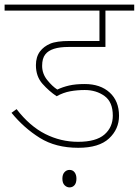

<svg xmlns="http://www.w3.org/2000/svg" viewBox="-20 -642 603 834"><path d="M348 -251Q315 -251 285 -245.5Q255 -240 226 -224Q193 -246 164.5 -278Q136 -310 136 -359Q136 -395 154 -419Q170 -440 197.5 -452Q225 -464 283 -464H412V-596H0V-622H563V-596H438V-438H277Q202 -438 177 -406Q163 -389 163 -356Q163 -322 185 -294.5Q207 -267 229 -253Q252 -264 280 -270.5Q308 -277 348 -277Q416 -277 456.5 -240Q497 -203 497 -139Q497 -81 453.5 -40.5Q410 0 320 0Q222 0 153 -43Q84 -86 30 -152L52 -168Q109 -94 176.5 -60Q244 -26 319 -26Q397 -26 433.5 -57.5Q470 -89 470 -140Q470 -199 434 -225Q398 -251 348 -251ZM251 134Q251 116 260 106Q269 96 282 96Q296 96 304 106.5Q312 117 312 134Q312 153 303.5 162.5Q295 172 282 172Q270 172 260.5 162.5Q251 153 251 134Z"/></svg>

Font: Noto Sans Devanagari Thin
Style: Regular
Weight: 100
Designer: Jelle Bosma - Monotype Design Team
Foundry: Monotype Imaging Inc.
Version: Version 2.004; ttfautohint (v1.8.4.7-5d5b)